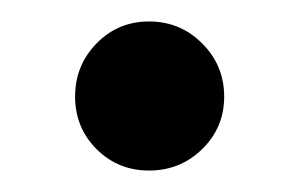

<svg xmlns="http://www.w3.org/2000/svg" viewBox="-20 -159 279 179"><path d="M50 -69Q50 -98 70 -118.5Q90 -139 119 -139Q148 -139 168.5 -118.5Q189 -98 189 -69Q189 -40 168.5 -20Q148 0 119 0Q90 0 70 -20Q50 -40 50 -69Z"/></svg>

Font: CAT North
Style: Regular
Weight: 400
Designer: Peter Wiegel
Foundry: Peter Wiegel
Version: Version 1.000